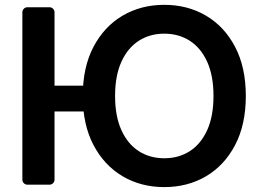

<svg xmlns="http://www.w3.org/2000/svg" viewBox="-20 -757 1045 787"><path d="M71.7 -20.6V-706.7Q71.7 -715.2 77.8 -721.2Q83.8 -727.3 92.3 -727.3H182.5Q191.4 -727.3 197.4 -721.2Q203.5 -715.2 203.5 -706.7V-20.6Q203.5 -12.1 197.4 -6Q191.4 0 182.5 0H92.3Q83.8 0 77.8 -6Q71.7 -12.1 71.7 -20.6ZM131.7 -320.7V-385.3Q131.7 -393.8 135.8 -399.9Q139.9 -405.9 146 -405.9H346.2Q352.3 -405.9 356.5 -399.9Q360.8 -393.8 360.8 -385.3V-320.7Q360.8 -312.1 356.5 -306.1Q352.3 -300.1 346.2 -300.1H146Q139.9 -300.1 135.8 -306.1Q131.7 -312.1 131.7 -320.7ZM319.2 -363.6Q319.2 -481.2 363.1 -564.8Q407 -648.4 482.4 -692.8Q557.9 -737.2 653.4 -737.2Q748.9 -737.2 824.4 -692.8Q899.9 -648.4 943.7 -564.8Q987.6 -481.2 987.6 -363.6Q987.6 -246.1 943.7 -162.5Q899.9 -78.8 824.4 -34.4Q748.9 9.9 653.4 9.9Q557.9 9.9 482.4 -34.6Q407 -79.2 363.1 -162.8Q319.2 -246.4 319.2 -363.6ZM855.1 -363.6Q855.1 -446.4 829.4 -503.4Q803.6 -560.4 758.2 -589.7Q712.7 -619 653.4 -619Q594.1 -619 548.7 -589.7Q503.2 -560.4 477.5 -503.4Q451.7 -446.4 451.7 -363.6Q451.7 -280.9 477.5 -223.9Q503.2 -166.9 548.7 -137.6Q594.1 -108.3 653.4 -108.3Q712.7 -108.3 758.2 -137.6Q803.6 -166.9 829.4 -223.9Q855.1 -280.9 855.1 -363.6Z"/></svg>

Font: DeltaSans SemiBold
Style: Regular
Weight: 600
Designer: Rasmus Andersson
Foundry: rsms
Version: Version 3.012